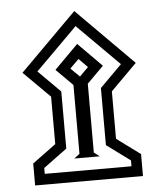

<svg xmlns="http://www.w3.org/2000/svg" viewBox="-52 -692 691 813"><g transform="rotate(-5 293.5 -285.5)"><path d="M52.7 -405.3 293.9 -646.5 534.2 -405.3 422.9 -293.9V-92.3L522.9 -18.6V74.7H64.5V-18.6L164.6 -92.3V-293.9ZM116.2 -405.3 209.5 -312V-69.3L109.4 4.4V29.3H478V4.4L377.9 -69.3V-312L471.2 -405.3L293.9 -582.5ZM239.7 -24.4 263.2 -42.5V-335L192.9 -405.3L293.9 -506.8L394.5 -405.3L324.2 -335V-42.5L347.7 -24.4ZM256.3 -405.3 293.9 -368.2 331.1 -405.3 293.9 -442.9Z"/></g></svg>

Font: Vazirmatn RD FD Medium
Style: Regular
Weight: 500
Designer: Saber Rastikerdar
Foundry: Saber Rastikerdar
Version: Version 33.003